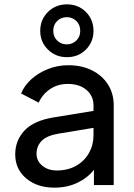

<svg xmlns="http://www.w3.org/2000/svg" viewBox="-20 -851 615 883"><path d="M230 12Q289 12 336 -10.5Q383 -33 412 -70V0H503V-366Q503 -421 476.5 -462.5Q450 -504 403 -527.5Q356 -551 294 -551Q246 -551 202 -534Q158 -517 125 -487.5Q92 -458 77 -421L158 -379Q175 -417 210 -441Q245 -465 292 -465Q345 -465 377.5 -437.5Q410 -410 410 -366V-341L226 -311Q135 -296 92.5 -250.5Q50 -205 50 -141Q50 -73 100.5 -30.5Q151 12 230 12ZM148 -144Q148 -179 171.5 -203Q195 -227 247 -236L410 -263V-229Q410 -184 389 -147Q368 -110 330 -88.5Q292 -67 241 -67Q201 -67 174.5 -89Q148 -111 148 -144ZM288 -588Q340 -588 375 -623Q410 -658 410 -709Q410 -761 375 -796Q340 -831 288 -831Q236 -831 200.5 -796Q165 -761 165 -709Q165 -658 200.5 -623Q236 -588 288 -588ZM287 -647Q261 -647 243 -664.5Q225 -682 225 -709Q225 -737 243 -754.5Q261 -772 287 -772Q313 -772 331 -754.5Q349 -737 349 -709Q349 -682 331 -664.5Q313 -647 287 -647Z"/></svg>

Font: Plus Jakarta Sans Medium
Style: Regular
Weight: 500
Designer: Gumpita Rahayu
Foundry: Tokotype
Version: Version 2.004; ttfautohint (v1.8.3)